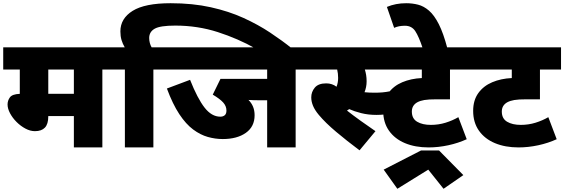

<svg xmlns="http://www.w3.org/2000/svg" viewBox="-20 -916 3506 1193"><path d="M616 -484V0H439V-195H280V-193Q280 -145 259 -123Q238 -101 197 -101Q168 -101 138 -117Q108 -133 83 -158Q58 -183 42.5 -212Q27 -241 27 -267Q27 -291 41.5 -311Q56 -331 103 -333V-484H0V-622H701V-484ZM439 -484H280V-333H439Z M756 -484H686V-622H755Q742 -644 735 -667.5Q728 -691 728 -721Q728 -801 804 -848.5Q880 -896 1040 -896Q1177 -896 1289.5 -871Q1402 -846 1493 -804.5Q1584 -763 1658.5 -713.5Q1733 -664 1794 -615H1567Q1459 -676 1333.5 -716.5Q1208 -757 1069 -757Q975 -757 941 -737.5Q907 -718 907 -680Q907 -664 911 -649Q915 -634 922 -622H1018V-484H933V0H756Z M1817 -484V0H1640V-293H1593Q1574 -293 1556 -293.5Q1538 -294 1524 -295Q1543 -276 1552.5 -252.5Q1562 -229 1562 -200Q1562 -129 1507.5 -90.5Q1453 -52 1364 -52Q1318 -52 1271.5 -65Q1225 -78 1180 -111.5Q1135 -145 1094 -207Q1053 -269 1017 -366L1161 -420Q1207 -304 1251 -247.5Q1295 -191 1349 -191Q1366 -191 1376.5 -200Q1387 -209 1387 -229Q1387 -257 1366.5 -279.5Q1346 -302 1302 -328L1350 -426H1640V-484H1003V-622H1902V-484Z M2307 -340Q2334 -340 2356.5 -342Q2379 -344 2404 -349L2421 -213Q2371 -202 2319 -202Q2268 -202 2224.5 -213Q2181 -224 2150 -238Q2143 -233 2136 -229Q2174 -199 2221.5 -165Q2269 -131 2313 -101L2214 18Q2135 -41 2068.5 -97Q2002 -153 1961 -202Q1936 -232 1925 -258.5Q1914 -285 1914 -311Q1914 -345 1936 -371.5Q1958 -398 2007 -398Q2026 -398 2042 -392.5Q2058 -387 2071 -377Q2081 -402 2081 -432Q2081 -459 2075 -484H1887V-622H2411V-484H2247Q2252 -468 2255 -450Q2258 -432 2258 -411Q2258 -392 2254.5 -375Q2251 -358 2245 -343Q2273 -340 2307 -340Z M2907 -484H2776V-299H2694Q2642 -299 2616.5 -294.5Q2591 -290 2574 -281Q2539 -262 2539 -223Q2539 -179 2572 -159.5Q2605 -140 2657 -140Q2705 -140 2748.5 -153.5Q2792 -167 2828 -188L2880 -51Q2828 -27 2766 -13.5Q2704 0 2643 0Q2560 0 2496.5 -26.5Q2433 -53 2397 -104Q2361 -155 2361 -227Q2361 -293 2393 -337.5Q2425 -382 2479.5 -405Q2534 -428 2601 -431V-484H2333V-622H2907ZM2364 138 2596 19H2708L2859 172L2736 257L2641 138L2449 257Z M2607 -615Q2582 -690 2560 -723Q2538 -756 2496 -756Q2457 -756 2429 -743L2384 -873Q2438 -896 2504 -896Q2542 -896 2577.5 -887Q2613 -878 2645.5 -850Q2678 -822 2706.5 -766Q2735 -710 2760 -615Z M3466 -484H3335V-299H3253Q3201 -299 3175.5 -294.5Q3150 -290 3133 -281Q3098 -262 3098 -223Q3098 -179 3131 -159.5Q3164 -140 3216 -140Q3264 -140 3307.5 -153.5Q3351 -167 3387 -188L3439 -51Q3387 -27 3325 -13.5Q3263 0 3202 0Q3119 0 3055.5 -26.5Q2992 -53 2956 -104Q2920 -155 2920 -227Q2920 -293 2952 -337.5Q2984 -382 3038.5 -405Q3093 -428 3160 -431V-484H2892V-622H3466Z"/></svg>

Font: Noto Sans Black
Style: Regular
Weight: 900
Designer: Monotype Design Team
Foundry: Monotype Imaging Inc.
Version: Version 2.007